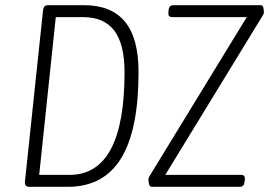

<svg xmlns="http://www.w3.org/2000/svg" viewBox="-20 -720 1037 740"><path d="M94 0Q74 0 76 -19L146 -681Q148 -700 165 -700H304Q409 -700 461.5 -636.5Q514 -573 514 -442Q514 -219 446.5 -109.5Q379 0 242 0ZM131 -46H248Q460 -46 460 -441Q460 -550 420.5 -602Q381 -654 300 -654H195ZM566 0Q557 0 554.5 -10Q552 -20 552 -28Q552 -35 558 -44L931 -654H643Q627 -654 629 -672L630 -682Q632 -700 649 -700H985Q993 -700 995 -690.5Q997 -681 997 -673Q997 -668 995 -664Q993 -660 990 -656L617 -46H910Q925 -46 924 -28L922 -18Q921 0 904 0Z"/></svg>

Font: Asap Condensed Condensed ExtraLight
Style: Italic
Weight: 200
Width: 3
Italic angle: -6°
Designer: Pablo Cosgaya
Foundry: Omnibus-Type
Version: Version 3.001; ttfautohint (v1.8.4.7-5d5b)